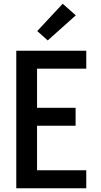

<svg xmlns="http://www.w3.org/2000/svg" viewBox="-20 -1006 540 1026"><path d="M67 0V-735H441V-639H178V-430H384V-334H178V-96H441V0ZM235 -790 179 -840 315 -986 385 -924Z"/></svg>

Font: Iosevka Julsh Curly
Style: Bold
Weight: 700
Designer: Belleve Invis
Foundry: Belleve Invis
Version: Version 15.0.2; ttfautohint (v1.8.4)